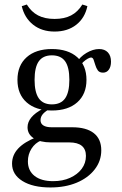

<svg xmlns="http://www.w3.org/2000/svg" viewBox="-20 -646 546 859"><path d="M205.6 192.7Q126.6 192.7 80.2 163.7Q33.9 134.7 33.9 86.3Q33.9 47.6 61.7 18.1Q89.5 -11.3 143.5 -32.3L164.5 -17.7Q137.1 -6.5 121 19Q104.8 44.4 104.8 75.8Q104.8 117.7 134.7 141.1Q164.5 164.5 217.7 164.5Q260.5 164.5 293.5 149.6Q326.6 134.7 345.6 109.3Q364.5 83.9 364.5 51.6Q364.5 21.8 346 6.5Q327.4 -8.9 289.5 -8.9H208.1Q159.7 -8.9 131.5 -27Q103.2 -45.2 103.2 -76.6Q103.2 -100 120.2 -120.6Q137.1 -141.1 171 -158.9L196.8 -155.6Q178.2 -144.4 169.8 -133.1Q161.3 -121.8 161.3 -108.1Q161.3 -92.7 174.2 -84.7Q187.1 -76.6 211.3 -76.6H303.2Q366.1 -76.6 399.6 -50.4Q433.1 -24.2 433.1 26.6Q433.1 74.2 403.6 112.1Q374.2 150 323 171.4Q271.8 192.7 205.6 192.7ZM212.1 -151.6Q140.3 -151.6 99.2 -187.9Q58.1 -224.2 58.1 -288.7Q58.1 -353.2 99.2 -389.9Q140.3 -426.6 212.1 -426.6Q284.7 -426.6 325.8 -389.9Q366.9 -353.2 366.9 -288.7Q366.9 -225 325.8 -188.3Q284.7 -151.6 212.1 -151.6ZM212.1 -179Q252.4 -179 271.4 -206Q290.3 -233.1 290.3 -288.7Q290.3 -345.2 271.4 -371.8Q252.4 -398.4 212.1 -398.4Q172.6 -398.4 153.6 -371.8Q134.7 -345.2 134.7 -288.7Q134.7 -233.1 153.6 -206Q172.6 -179 212.1 -179ZM441.1 -321Q425 -321 417.7 -331Q410.5 -341.1 406.5 -354.8Q402.4 -368.5 398.8 -378.6Q395.2 -388.7 387.1 -388.7Q382.3 -388.7 372.6 -383.5Q362.9 -378.2 352.4 -368.5Q341.9 -358.9 334.7 -346L321.8 -365.3Q337.9 -391.9 366.9 -409.3Q396 -426.6 423.4 -426.6Q448.4 -426.6 462.5 -411.7Q476.6 -396.8 476.6 -370.2Q476.6 -347.6 466.9 -334.3Q457.3 -321 441.1 -321ZM224.2 -504.8Q166.9 -504.8 128.2 -535.5Q89.5 -566.1 77.4 -618.5L100 -625.8Q120.2 -592.7 150.4 -577Q180.6 -561.3 224.2 -561.3Q267.7 -561.3 298 -577Q328.2 -592.7 348.4 -625.8L371 -618.5Q359.7 -565.3 321 -535.1Q282.3 -504.8 224.2 -504.8Z"/></svg>

Font: Playfair 5pt SemiExpanded Light Light
Style: Regular
Weight: 300
Version: Version 2.203